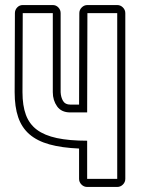

<svg xmlns="http://www.w3.org/2000/svg" viewBox="-20 -740 580 760"><path d="M39 -688Q39 -701 48 -710.5Q57 -720 70 -720H189Q202 -720 211 -710.5Q220 -701 220 -688V-375Q221 -355 229.5 -340.5Q238 -326 258 -326H293Q293 -417 293.5 -507Q294 -597 294 -688Q294 -701 303.5 -710.5Q313 -720 326 -720H444Q457 -720 466.5 -710.5Q476 -701 476 -688V-32Q476 -19 466.5 -9.5Q457 0 444 0H325Q312 0 302.5 -9.5Q293 -19 293 -32V-152Q224 -155 175.5 -168.5Q127 -182 96.5 -208.5Q66 -235 52 -276Q38 -317 38 -375ZM69 -375Q69 -322 82.5 -285.5Q96 -249 126 -226.5Q156 -204 205 -193.5Q254 -183 325 -183V-32H444V-688H326L325 -295H258Q223 -295 206 -319Q189 -343 189 -375V-688H70Z"/></svg>

Font: Lichte PostBus
Style: Regular
Weight: 400
Designer: Peter Wiegel
Version: Version 1.001